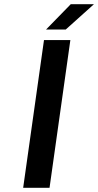

<svg xmlns="http://www.w3.org/2000/svg" viewBox="-20 -890 465 910"><path d="M188.5 -700.2H313.5L214.8 0H89.8ZM198.2 -750 315.4 -870.1H425.3L291.5 -750Z"/></svg>

Font: Fivo Sans Med
Style: Regular
Weight: 450
Designer: Alexander Slobzheninov
Foundry: Alexander Slobzheninov
Version: 1.0